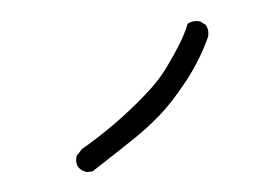

<svg xmlns="http://www.w3.org/2000/svg" viewBox="-48 -715 1095 769"><g transform="rotate(5 500.0 -330.5)"><path d="M326.2 -9.8Q307.6 -12.2 293.5 -23.9L293 -24.4L292.5 -24.9Q277.8 -41.5 280.3 -67.4L280.8 -69.8L281.7 -71.8L299.3 -99.1L300.3 -100.1L301.3 -101.1Q369.1 -158.7 424.6 -215.8Q480 -272.9 530.3 -335.4Q580.6 -397 607.4 -452.6Q634.8 -508.8 650.9 -549.8Q667.5 -589.8 676.8 -632.8L677.7 -636.7L680.7 -638.7Q699.2 -652.8 724.6 -650.4H726.6L728 -649.4L747.6 -639.6L749.5 -638.7L751 -637.2Q766.1 -618.2 763.7 -591.8V-591.3L763.2 -590.3Q751 -543 732.9 -497.3Q714.8 -451.7 691.4 -407.7Q644 -319.8 598.1 -262.2Q575.2 -233.9 548.6 -205.1Q522 -176.3 491.7 -147.9Q431.6 -90.3 351.6 -16.1L349.6 -14.6L346.7 -13.7L329.1 -9.8H327.6Z"/></g></svg>

Font: NaikaiFont
Style: Bold
Weight: 700
Version: Version 1.89